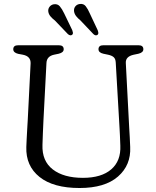

<svg xmlns="http://www.w3.org/2000/svg" viewBox="-20 -927 784 963"><path d="M579.5 -286.5 560.5 -613.5Q559.5 -632 550.2 -640.2Q541 -648.5 522.5 -652.5L498.5 -657.5Q474 -663 474 -680Q474 -700 498 -700H675Q699 -700 699 -680Q699 -663.5 674.5 -657.5L650.5 -652.5Q609.5 -643.5 611 -611.5L628 -287Q629.5 -262.5 630.8 -239Q632 -215.5 633 -190Q637.5 -99 571.8 -41.5Q506 16 379 16Q247.5 16 178.2 -39.5Q109 -95 112 -189.5Q112.5 -205.5 113.8 -230.2Q115 -255 116.5 -280Q118 -305 119 -322.5L133.5 -608.5Q135 -644.5 95 -652.5L71 -657Q46.5 -663 46.5 -680Q46.5 -700 71 -700H275Q299.5 -700 299.5 -680Q299.5 -663.5 274.5 -657.5L250.5 -652.5Q214.5 -644.5 213 -611L198 -324.5Q196 -287 195 -257Q194 -227 193 -200.5Q190 -119.5 244.8 -77.2Q299.5 -35 396 -35Q488.5 -35 537.8 -77.5Q587 -120 583.5 -196.5Q582.5 -228.5 581.5 -248.5Q580.5 -268.5 579.5 -286.5ZM430.5 -859.5 470 -775.5Q472.5 -768.5 473.2 -762.5Q474 -756.5 469.5 -752.5Q460 -745.5 448.5 -756L383 -825Q370 -835.5 361.8 -846.2Q353.5 -857 351.5 -869.5Q349.5 -884 357.5 -894.5Q365.5 -905 380 -907Q399 -909.5 409.8 -896Q420.5 -882.5 430.5 -859.5ZM302 -859.5 342.5 -775.5Q345 -769 345.8 -763Q346.5 -757 342.5 -753Q333.5 -745.5 321 -755.5L255.5 -824Q242.5 -834 233.8 -844.2Q225 -854.5 222.5 -867Q220 -881.5 228 -892.2Q236 -903 249.5 -905.5Q268.5 -908.5 279.8 -895.5Q291 -882.5 302 -859.5Z"/></svg>

Font: Fraunces 9pt SuperSoft Light
Style: Regular
Weight: 300
Version: Version 1.000;[b76b70a41]